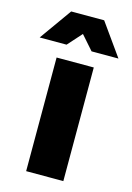

<svg xmlns="http://www.w3.org/2000/svg" viewBox="-148 -823 609 883"><g transform="rotate(15 156.5 -381.5)"><path d="M344 -610H216L157 -677L97 -610H-31L78 -763H235ZM245 0H68V-541H245Z"/></g></svg>

Font: Argentum Novus
Style: Bold
Weight: 700
Designer: Julieta Ulanovsky (font) & Cristiano Sobral (main changes)
Foundry: Julieta Ulanovsky (font) & Cristiano Sobral (main changes)
Version: Version 3.00;November 27, 2020;FontCreator 13.0.0.2655 64-bi